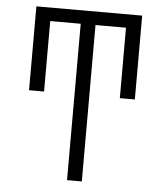

<svg xmlns="http://www.w3.org/2000/svg" viewBox="-53 -781 705 828"><g transform="rotate(5 300.0 -367.5)"><path d="M268 0V-677H136V-372H71V-735H529V-372H464V-677H332V0Z"/></g></svg>

Font: Iosevka SS04 Light Extended
Style: Regular
Weight: 300
Width: 7
Monospace: yes
Designer: Belleve Invis
Foundry: Belleve Invis
Version: Version 19.0.0; ttfautohint (v1.8.4)